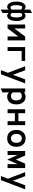

<svg xmlns="http://www.w3.org/2000/svg" viewBox="2296 -3048 953 5584"><g transform="rotate(90 2772.0 -255.5)"><path d="M177 12Q133 12 98.8 -21.5Q64.5 -55 44.8 -115.2Q25 -175.5 25 -256Q25 -337 44.8 -397Q64.5 -457 99 -490Q133.5 -523 178 -523Q205 -523 229.2 -508Q253.5 -493 267 -463L262 -383Q249.5 -404 232.8 -414.5Q216 -425 195 -425Q161.5 -425 145.8 -381.5Q130 -338 130 -256Q130 -174.5 145.8 -130.8Q161.5 -87 196 -87Q237.5 -87 264 -127L267 -54Q257.5 -22 232.8 -5Q208 12 177 12ZM258 201V-656L358 -712V145ZM439 12Q408.5 12 383.8 -5Q359 -22 349 -54L352 -127Q378.5 -87 420 -87Q454.5 -87 470.2 -130.8Q486 -174.5 486 -256Q486 -338 470.5 -381.5Q455 -425 421 -425Q400 -425 383.5 -414.5Q367 -404 354 -383L349 -463Q362.5 -493 386.8 -508Q411 -523 438 -523Q482.5 -523 517 -490Q551.5 -457 571.2 -397Q591 -337 591 -256Q591 -175.5 571.2 -115.2Q551.5 -55 517.2 -21.5Q483 12 439 12Z M693 0V-511H808V-198L1043 -511H1155V0H1040V-312L805 0Z M1348 0V-511H1752V-409H1463V0Z M2019 194 2097 -9 1906 -511H2023L2140 -199Q2144 -188 2148 -175.5Q2152 -163 2155 -151Q2159 -164 2163 -176Q2167 -188 2171 -199L2288 -511H2406L2138 194Z M2552 201V-511H2667V-472Q2687.5 -494 2717.2 -508.5Q2747 -523 2792 -523Q2860 -523 2910.2 -491.5Q2960.5 -460 2988.2 -400Q3016 -340 3016 -255Q3016 -171 2987 -111.2Q2958 -51.5 2907.5 -19.8Q2857 12 2793 12Q2746.5 12 2716.5 -3.2Q2686.5 -18.5 2667 -41V148ZM2776 -98Q2835.5 -98 2867.8 -138.8Q2900 -179.5 2900 -255Q2900 -327 2868 -370.5Q2836 -414 2775 -414Q2737 -414 2710.2 -400.2Q2683.5 -386.5 2667 -363V-149Q2681.5 -129 2709 -113.5Q2736.5 -98 2776 -98Z M3157 0V-511H3272V-314H3504V-511H3619V0H3504V-212H3272V0Z M4004 12Q3928.5 12 3873.5 -20.5Q3818.5 -53 3788.8 -112.8Q3759 -172.5 3759 -255Q3759 -336.5 3788.8 -396.8Q3818.5 -457 3873.5 -490Q3928.5 -523 4004 -523Q4080 -523 4135 -490.2Q4190 -457.5 4219.5 -397.2Q4249 -337 4249 -255Q4249 -173 4219.5 -113Q4190 -53 4135 -20.5Q4080 12 4004 12ZM4004 -98Q4067 -98 4100 -141Q4133 -184 4133 -255Q4133 -326.5 4100.5 -370.2Q4068 -414 4004 -414Q3942 -414 3908.5 -370.5Q3875 -327 3875 -255Q3875 -184 3908.5 -141Q3942 -98 4004 -98Z M4620 9 4514 -230Q4506 -247.5 4499.8 -262Q4493.5 -276.5 4486 -295Q4487 -279.5 4487 -265.2Q4487 -251 4487 -226V0H4372V-511H4502L4604 -279Q4611 -263.5 4614 -254.8Q4617 -246 4620 -237Q4622.5 -245.5 4625.8 -254.5Q4629 -263.5 4636 -279L4740 -511H4868V0H4753V-226Q4753 -251 4753.2 -265.2Q4753.5 -279.5 4754 -295Q4746.5 -276.5 4740.2 -262Q4734 -247.5 4726 -230Z M5099 194 5177 -9 4986 -511H5103L5220 -199Q5224 -188 5228 -175.5Q5232 -163 5235 -151Q5239 -164 5243 -176Q5247 -188 5251 -199L5368 -511H5486L5218 194Z"/></g></svg>

Font: Overpass Mono Light
Style: Regular
Weight: 300
Monospace: yes
Designer: Delve Withrington, Dave Bailey
Foundry: Delve Fonts LLC
Version: Version 4.000